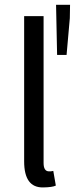

<svg xmlns="http://www.w3.org/2000/svg" viewBox="-20 -780 316 811"><path d="M82 -98.1V-711.9H164.1V-91.8Q164.1 -56.2 187 -56.2H194.3Q197.8 -56.2 205.1 -58.1L215.8 3.9Q201.2 11.2 161.6 11.7Q82 12.7 82 -98.1ZM221.2 -547.9 216.8 -759.8H275.9L274.9 -703.1L261.2 -547.9Z"/></svg>

Font: SourceSansPro-Regular
Style: Regular
Weight: 400
Designer: Paul D. Hunt
Foundry: Adobe Systems Incorporated
Version: Version 1.050;PS Version 1.000;hotconv 1.0.70;makeotf.lib2.5